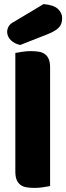

<svg xmlns="http://www.w3.org/2000/svg" viewBox="-20 -911 324 939"><path d="M225 -1Q214 1 192.5 4.5Q171 8 149 8Q127 8 109.5 5Q92 2 80 -7Q68 -16 61.5 -31.5Q55 -47 55 -72V-652Q66 -654 87.5 -657.5Q109 -661 131 -661Q153 -661 170.5 -658Q188 -655 200 -646Q212 -637 218.5 -621.5Q225 -606 225 -581ZM193 -891Q242 -887 263 -867.5Q284 -848 284 -822Q284 -793 267.5 -776Q251 -759 216 -745L79 -691Q50 -697 32.5 -715Q15 -733 15 -755Q15 -769 22.5 -782Q30 -795 46 -803Z"/></svg>

Font: Baloo Tamma
Style: Regular
Weight: 400
Designer: Divya Kowshik and Ek Type
Foundry: Ek Type
Version: Version 1.007;PS 1.000;hotconv 1.0.88;makeotf.lib2.5.647800